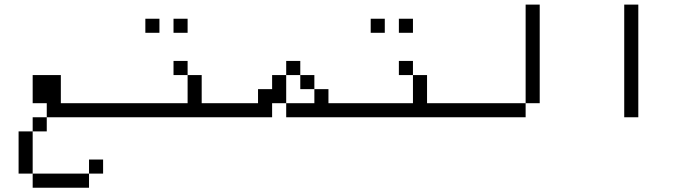

<svg xmlns="http://www.w3.org/2000/svg" viewBox="-20 -708 3040 852"><path d="M437.5 62.5V0H375V62.5H125V125H375V62.5ZM500 -187.5V-250H250Q250 -250 250 -375H125Q125 -375 125 -250H187.5V-187.5H125V-125H62.5V62.5H125V-125H187.5V-187.5Z M1000 -187.5V-250H875Q875 -250 875 -375H812.5Q812.5 -375 812.5 -250H500V-187.5ZM687.5 -562.5V-625H625V-562.5ZM812.5 -562.5V-625H750V-562.5ZM812.5 -375V-437.5H750V-375Z M1500 -187.5V-250H1437.5V-312.5H1375V-250H1250V-187.5ZM1187.5 -250H1250Q1250 -250 1250 -375H1187.5V-312.5H1125V-250H1000V-187.5H1187.5ZM1375 -312.5V-375H1312.5V-312.5ZM1250 -375H1312.5V-437.5H1250Z M2000 -187.5V-250H1875Q1875 -250 1875 -375H1812.5Q1812.5 -375 1812.5 -250H1500V-187.5ZM1687.5 -562.5V-625H1625V-562.5ZM1812.5 -562.5V-625H1750V-562.5ZM1812.5 -375V-437.5H1750V-375Z M2312.5 -250H2000V-187.5H2312.5ZM2312.5 -250H2375V-687.5H2312.5Z M2750 -687.5Q2750 -687.5 2750 -187.5H2812.5Q2812.5 -187.5 2812.5 -687.5Z"/></svg>

Font: UnifontExMono
Style: Regular
Weight: 500
Version: Version 15.0.06